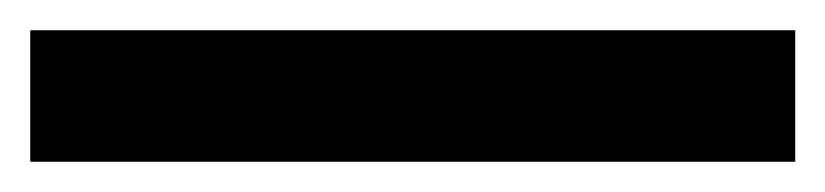

<svg xmlns="http://www.w3.org/2000/svg" viewBox="-23 -867 546 127"><path d="M503 -760V-847H-3V-760Z"/></svg>

Font: Noto Kufi Arabic SemiBold
Style: Regular
Weight: 600
Designer: Monotype Design Team, David Williams, Khaled Hosny
Foundry: Google LLC
Version: Version 2.109